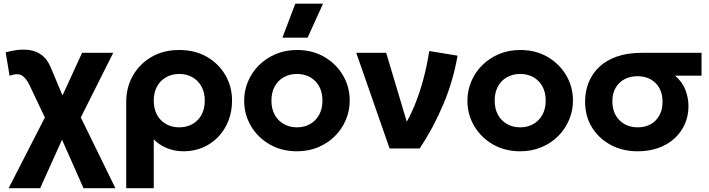

<svg xmlns="http://www.w3.org/2000/svg" viewBox="-20 -784 3746 1014"><path d="M25.5 210 244.5 -217V-105.5L138 -330Q119 -370.5 96.2 -385Q73.5 -399.5 30.5 -384L10 -507.5Q103 -533 161.8 -513.5Q220.5 -494 247.5 -429L336.5 -217L286.5 -228.5L413.5 -505H578L374 -98.5L381 -216.5L589.5 210H421L285 -97.5L330.5 -97L192 210Z M646.5 210V-244.5Q646.5 -322.5 682 -384.8Q717.5 -447 780.5 -483.5Q843.5 -520 926.5 -520Q1010 -520 1072.8 -483.8Q1135.5 -447.5 1170.5 -386.8Q1205.5 -326 1205.5 -252.5Q1205.5 -196 1186.8 -147.5Q1168 -99 1133.8 -62.5Q1099.5 -26 1052.5 -5.5Q1005.5 15 949.5 15Q903 15 862 -1.5Q821 -18 792 -48V210ZM926.5 -111.5Q965.5 -111.5 996.2 -128.8Q1027 -146 1044.2 -177.5Q1061.5 -209 1061.5 -252.5Q1061.5 -296 1044 -327.5Q1026.5 -359 996 -376.2Q965.5 -393.5 926.5 -393.5Q888 -393.5 857.5 -376.2Q827 -359 809.5 -327.5Q792 -296 792 -252.5Q792 -209 809.2 -177.5Q826.5 -146 857 -128.8Q887.5 -111.5 926.5 -111.5Z M1548.5 15Q1467 15 1404 -21.5Q1341 -58 1305.2 -118.8Q1269.5 -179.5 1269.5 -252.5Q1269.5 -306 1290 -354.2Q1310.5 -402.5 1348 -439.8Q1385.5 -477 1436.5 -498.5Q1487.5 -520 1548.5 -520Q1630 -520 1692.8 -483.5Q1755.5 -447 1791.2 -386.2Q1827 -325.5 1827 -252.5Q1827 -199.5 1806.5 -151Q1786 -102.5 1748.8 -65.2Q1711.5 -28 1660.5 -6.5Q1609.5 15 1548.5 15ZM1548.5 -111.5Q1587 -111.5 1617.5 -128.8Q1648 -146 1665.5 -177.8Q1683 -209.5 1683 -252.5Q1683 -296 1665.8 -327.5Q1648.5 -359 1618 -376.2Q1587.5 -393.5 1548.5 -393.5Q1509.5 -393.5 1478.8 -376.2Q1448 -359 1430.8 -327.5Q1413.5 -296 1413.5 -252.5Q1413.5 -209 1431 -177.5Q1448.5 -146 1479 -128.8Q1509.5 -111.5 1548.5 -111.5ZM1471.5 -585 1539.5 -764.5H1686L1604.5 -585Z M2037.5 0 1861.5 -505H2019.5L2146 -82L2111 -112.5Q2142.5 -161.5 2169.2 -226.5Q2196 -291.5 2215.8 -365.5Q2235.5 -439.5 2247 -514.5L2396.5 -490Q2373.5 -356.5 2320.8 -231.8Q2268 -107 2196.5 0Z M2727.5 15Q2646 15 2583 -21.5Q2520 -58 2484.2 -118.8Q2448.5 -179.5 2448.5 -252.5Q2448.5 -306 2469 -354.2Q2489.5 -402.5 2527 -439.8Q2564.5 -477 2615.5 -498.5Q2666.5 -520 2727.5 -520Q2809 -520 2871.8 -483.5Q2934.5 -447 2970.2 -386.2Q3006 -325.5 3006 -252.5Q3006 -199.5 2985.5 -151Q2965 -102.5 2927.8 -65.2Q2890.5 -28 2839.5 -6.5Q2788.5 15 2727.5 15ZM2727.5 -111.5Q2766 -111.5 2796.5 -128.8Q2827 -146 2844.5 -177.8Q2862 -209.5 2862 -252.5Q2862 -296 2844.8 -327.5Q2827.5 -359 2797 -376.2Q2766.5 -393.5 2727.5 -393.5Q2688.5 -393.5 2657.8 -376.2Q2627 -359 2609.8 -327.5Q2592.5 -296 2592.5 -252.5Q2592.5 -209 2610 -177.5Q2627.5 -146 2658 -128.8Q2688.5 -111.5 2727.5 -111.5Z M3347.5 15Q3268.5 15 3205.8 -18.5Q3143 -52 3106.5 -111Q3070 -170 3070 -247Q3070 -302 3089 -349Q3108 -396 3145.2 -431Q3182.5 -466 3238.5 -485.5Q3294.5 -505 3369 -505H3685V-384.5H3545Q3582.5 -353 3599.2 -310.5Q3616 -268 3616 -223Q3616 -172.5 3597 -129.2Q3578 -86 3542.8 -53.5Q3507.5 -21 3458 -3Q3408.5 15 3347.5 15ZM3348.5 -111.5Q3387 -111.5 3416.2 -127.8Q3445.5 -144 3462.2 -174.2Q3479 -204.5 3479 -246.5Q3479 -309 3442.2 -345.2Q3405.5 -381.5 3346.5 -381.5Q3308.5 -381.5 3278.8 -366Q3249 -350.5 3231.5 -320.8Q3214 -291 3214 -249.5Q3214 -187 3251.5 -149.2Q3289 -111.5 3348.5 -111.5Z"/></svg>

Font: Geologica SemiBold
Style: Regular
Weight: 600
Designer: Sindre Bremnes, Frode Helland
Foundry: Monokrom Skriftforlag AS
Version: Version 1.010;gftools[0.9.28]